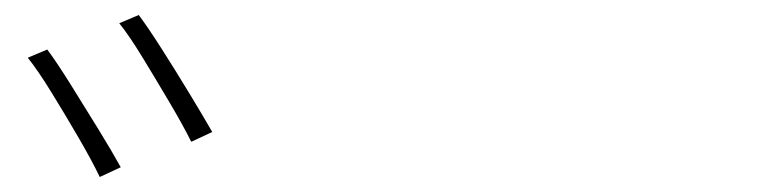

<svg xmlns="http://www.w3.org/2000/svg" viewBox="-20 -848 1040 256"><path d="M43 -782Q55 -766 73.5 -736.5Q92 -707 111 -676Q130 -645 141 -625L113 -612Q103 -633 85 -664Q67 -695 48.5 -725Q30 -755 17 -771ZM165 -828Q177 -812 195.5 -783Q214 -754 232.5 -723.5Q251 -693 263 -672L235 -659Q224 -681 206 -711.5Q188 -742 170 -771.5Q152 -801 139 -817Z"/></svg>

Font: Noto Sans SC Thin
Style: Regular
Weight: 100
Designer: Ryoko NISHIZUKA 西塚涼子 (kana, bopomofo & ideographs); Paul D. Hunt (Latin, Greek & Cyrillic); Sandoll Communications 산돌커뮤니
Foundry: Adobe
Version: Version 2.004-H2;hotconv 1.0.118;makeotfexe 2.5.65603